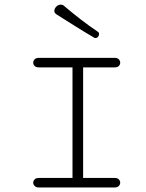

<svg xmlns="http://www.w3.org/2000/svg" viewBox="-20 -827 645 847"><path d="M400.9 -659.2Q397 -659.2 395 -661.1Q354.5 -684.6 311.3 -711.9Q268.1 -739.3 229 -763.7Q219.7 -770 219.7 -778.8Q219.7 -789.1 228.5 -797.9Q237.3 -806.6 248 -806.6Q256.3 -806.6 261.7 -801.8Q295.9 -772.5 335.4 -741.9Q375 -711.4 412.1 -686.5Q417 -683.6 417 -676.3Q417 -669.9 412.4 -664.6Q407.7 -659.2 400.9 -659.2ZM151.4 0Q139.2 0 132.8 -6.6Q126.5 -13.2 126.5 -21Q126.5 -28.8 132.6 -35.4Q138.7 -42 150.9 -42H299.8V-529.8H150.9Q138.7 -529.8 132.6 -536.1Q126.5 -542.5 126.5 -550.3Q126.5 -558.6 132.8 -565.2Q139.2 -571.8 151.4 -571.8H485.8Q498 -571.8 504.2 -565.2Q510.3 -558.6 510.3 -550.3Q510.3 -542.5 504.4 -536.1Q498.5 -529.8 486.3 -529.8H346.7V-42H486.3Q498.5 -42 504.4 -35.4Q510.3 -28.8 510.3 -21Q510.3 -13.2 504.2 -6.6Q498 0 485.8 0Z"/></svg>

Font: Cutive Mono
Style: Regular
Weight: 400
Designer: Vernon Adams
Foundry: Vernon Adams
Version: Version 1.110; ttfautohint (v1.8.4.7-5d5b)